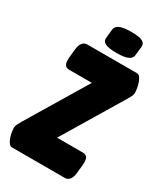

<svg xmlns="http://www.w3.org/2000/svg" viewBox="-222 -971 914 1060"><g transform="rotate(30 234.5 -441.0)"><path d="M40 0Q27 0 18 -12Q9 -24 3.5 -41Q-2 -58 -4.5 -74Q-7 -90 -7 -98Q-7 -109 -2 -120Q3 -131 14 -150L242 -529H98Q77 -529 69 -543.5Q61 -558 64 -589L69 -640Q75 -700 115 -700H430Q443 -700 451.5 -688Q460 -676 465.5 -659Q471 -642 473.5 -626Q476 -610 476 -602Q476 -591 471.5 -580.5Q467 -570 455 -550L227 -171H391Q412 -171 420 -157Q428 -143 425 -111L420 -60Q414 0 374 0ZM276 -740Q227 -740 205.5 -750.5Q184 -761 186 -782L192 -840Q194 -861 218 -871.5Q242 -882 291 -882Q341 -882 361.5 -871.5Q382 -861 380 -840L374 -782Q372 -761 349 -750.5Q326 -740 276 -740Z"/></g></svg>

Font: Asap Condensed Condensed Black
Style: Italic
Weight: 900
Width: 3
Italic angle: -6°
Designer: Pablo Cosgaya
Foundry: Omnibus-Type
Version: Version 3.001; ttfautohint (v1.8.4.7-5d5b)